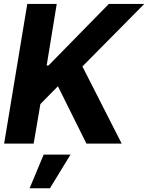

<svg xmlns="http://www.w3.org/2000/svg" viewBox="-20 -748 771 1000"><path d="M1.5 0 122.1 -727.5H275.4L223.1 -406.7H232.4L546.9 -727.5H731.4L409.2 -401.9L613.8 0H430.2L281.7 -298.8L190.4 -206.1L155.3 0ZM134.3 232.4 207.5 57.1H347.2L240.2 232.4Z"/></svg>

Font: Inter Tight
Style: Bold Italic
Weight: 700
Italic angle: -9.39999°
Designer: Rasmus Andersson
Foundry: rsms
Version: Version 3.004